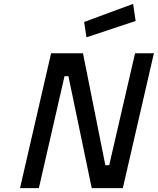

<svg xmlns="http://www.w3.org/2000/svg" viewBox="-20 -968 812 988"><path d="M243 -694H407L522 -118H542L675 -694H772L612 0H452L332 -576H312L180 0H83ZM665 -948 678 -860 425 -776 413 -855Z"/></svg>

Font: Panefresco 600wt
Style: Italic
Weight: 600
Foundry: Campivisivi & Chank Co
Version: Version 1.000